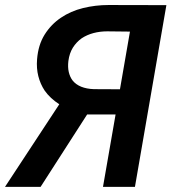

<svg xmlns="http://www.w3.org/2000/svg" viewBox="-82 -731 689 751"><path d="M320.8 0H445.8L568.8 -710.9L342.8 -711.4Q291.5 -711.4 242.9 -699.5Q194.3 -687.5 156.2 -661.6Q117.7 -635.7 92.5 -595.5Q67.4 -555.2 63 -499Q60.1 -463.9 67.9 -433.1Q75.7 -402.3 92.8 -376.5Q103.5 -361.3 117.9 -347.9Q132.3 -334.5 149.9 -323.2L-62.5 0H76.7L258.8 -283.2H370.1ZM185.5 -492.7Q189.5 -522.9 203.1 -544.7Q216.8 -566.4 237.3 -581.1Q257.8 -594.7 283.4 -601.6Q309.1 -608.4 337.4 -608.4L426.3 -607.4L387.2 -381.8L285.2 -382.3Q256.8 -383.3 235.6 -391.8Q214.4 -400.4 201.7 -416.5Q191.4 -430.2 187 -449.2Q182.6 -468.3 185.5 -492.7Z"/></svg>

Font: Roboto Mono SemiBold
Style: Italic
Weight: 600
Italic angle: -10°
Monospace: yes
Designer: Google
Version: Version 3.000